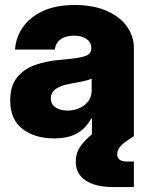

<svg xmlns="http://www.w3.org/2000/svg" viewBox="-20 -547 603 771"><path d="M197.8 8.8Q120.1 8.8 70.6 -29.1Q21 -66.9 21 -143.6Q21 -201.7 48.1 -235.6Q75.2 -269.5 120.6 -285.9Q166 -302.2 220.7 -306.6Q290 -312 318.4 -320.6Q346.7 -329.1 346.7 -352.1V-354.5Q346.7 -376.5 327.9 -390.1Q309.1 -403.8 276.9 -403.8Q243.2 -403.8 223.1 -388.9Q203.1 -374 200.2 -348.1H40.5Q43.5 -396.5 71.3 -437Q99.1 -477.5 151.4 -502.2Q203.6 -526.9 280.3 -526.9Q354 -526.9 407.2 -503.9Q460.4 -481 489 -441.7Q517.6 -402.3 517.6 -354V0H349.1V-72.3H347.2Q323.7 -29.8 287.6 -10.5Q251.5 8.8 197.8 8.8ZM251 -103Q291 -103 319.6 -125.2Q348.1 -147.5 348.1 -185.1V-231Q334.5 -225.1 312 -220.2Q289.6 -215.3 258.8 -210Q226.1 -204.6 205.1 -190.7Q184.1 -176.8 184.1 -152.3Q184.1 -128.9 202.6 -116Q221.2 -103 251 -103ZM434.6 204.1Q362.3 204.1 323.2 177.2Q284.2 150.4 284.2 101.6Q284.2 68.8 301 43.5Q317.9 18.1 349.1 -7.8L517.6 0Q480 22.9 465.3 38.6Q450.7 54.2 450.7 71.8Q450.7 101.6 489.7 101.6H517.6V204.1Z"/></svg>

Font: Inter Display Extra Bold
Style: Regular
Weight: 800
Designer: Rasmus Andersson
Foundry: rsms
Version: Version 4.000;git-4fc901f